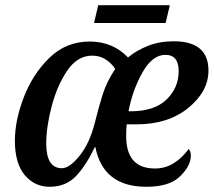

<svg xmlns="http://www.w3.org/2000/svg" viewBox="-20 -705 820 735"><path d="M170 10Q233 10 272 -32Q311 -74 343 -142H345Q375 10 540 10Q626 10 666 -27Q706 -64 710 -101Q713 -123 702 -135Q680 -103 647 -81.5Q614 -60 573 -60Q463 -60 463 -184Q463 -199 463.5 -209Q464 -219 465 -229H502Q624 -229 701 -292Q778 -355 778 -435Q778 -547 645 -547Q591 -547 546.5 -529.5Q502 -512 470 -485Q412 -546 323 -546Q233 -546 169 -483.5Q105 -421 71 -332.5Q37 -244 37 -166Q37 -80 74.5 -35Q112 10 170 10ZM472 -279Q487 -359 525 -427Q563 -495 613 -495Q664 -495 664 -433Q664 -369 617.5 -324Q571 -279 480 -279ZM217 -61Q157 -61 157 -156Q157 -218 177.5 -297Q198 -376 237 -434Q276 -492 333 -492Q362 -492 384.5 -477.5Q407 -463 421 -441Q388 -392 372 -340Q356 -288 343 -235Q323 -156 284.5 -108.5Q246 -61 217 -61ZM340 -617 356 -685H630L614 -617Z"/></svg>

Font: Noto Serif SemiCondensed Semi
Style: Italic
Weight: 600
Width: 4
Italic angle: -12°
Designer: Monotype Design Team
Foundry: Monotype Imaging Inc.
Version: Version 1.901